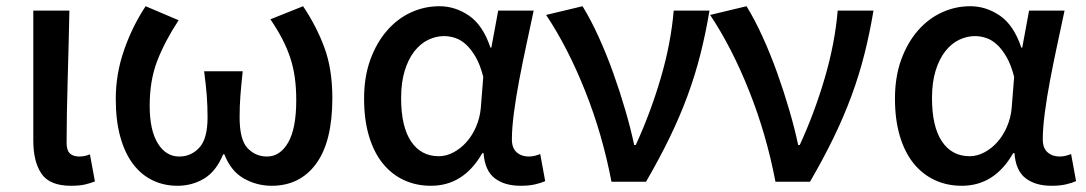

<svg xmlns="http://www.w3.org/2000/svg" viewBox="-20 -584 3490 617"><path d="M208 13Q140 13 113.5 -25.5Q87 -64 87 -133V-550H203Q202 -496 200.5 -440Q199 -384 197.5 -329.5Q196 -275 195 -223Q194 -171 194 -126Q194 -101 204.5 -91Q215 -81 235 -81Q252 -81 269 -88L285 -1Q270 5 252.5 9Q235 13 208 13Z M550 13Q507 13 470.5 -4.5Q434 -22 407.5 -57Q381 -92 366.5 -144.5Q352 -197 352 -266Q352 -347 379 -424Q406 -501 448 -564L554 -519Q510 -452 485.5 -389Q461 -326 461 -244Q461 -166 487 -123.5Q513 -81 556 -81Q594 -81 620.5 -109.5Q647 -138 647 -207Q647 -243 644.5 -276Q642 -309 636 -355H760Q755 -309 752.5 -276Q750 -243 750 -207Q750 -135 775.5 -108Q801 -81 838 -81Q880 -81 906 -126Q932 -171 932 -262Q932 -301 927.5 -334Q923 -367 913 -397.5Q903 -428 887.5 -458Q872 -488 849 -522L954 -564Q997 -500 1022.5 -431Q1048 -362 1048 -269Q1048 -129 996 -58Q944 13 853 13Q805 13 763.5 -10.5Q722 -34 701 -88H697Q675 -34 636.5 -10.5Q598 13 550 13Z M1365 13Q1317 13 1277.5 -5.5Q1238 -24 1209.5 -59.5Q1181 -95 1165.5 -147.5Q1150 -200 1150 -267Q1150 -337 1170 -392Q1190 -447 1223.5 -485.5Q1257 -524 1300.5 -544Q1344 -564 1392 -564Q1443 -564 1487.5 -533.5Q1532 -503 1556 -431H1559L1581 -550H1695Q1684 -498 1671.5 -440Q1659 -382 1648.5 -326.5Q1638 -271 1631.5 -221.5Q1625 -172 1625 -136Q1625 -108 1640.5 -94.5Q1656 -81 1679 -81Q1697 -81 1716 -89L1732 -2Q1719 4 1699.5 8.5Q1680 13 1653 13Q1601 13 1569.5 -11.5Q1538 -36 1534 -92H1530Q1470 13 1365 13ZM1390 -82Q1414 -82 1437.5 -94.5Q1461 -107 1479.5 -128Q1498 -149 1510 -177Q1522 -205 1525 -236L1533 -337Q1523 -376 1508.5 -401Q1494 -426 1477.5 -441Q1461 -456 1443 -462Q1425 -468 1407 -468Q1381 -468 1356 -456Q1331 -444 1311.5 -419Q1292 -394 1280.5 -356.5Q1269 -319 1269 -269Q1269 -177 1301 -129.5Q1333 -82 1390 -82Z M1945 0Q1916 -152 1860.5 -291.5Q1805 -431 1735 -536L1852 -564Q1878 -522 1903.5 -466Q1929 -410 1950.5 -350Q1972 -290 1989.5 -230Q2007 -170 2018 -118H2023Q2070 -220 2103 -332Q2136 -444 2145 -550H2260Q2248 -478 2231 -410.5Q2214 -343 2189.5 -276.5Q2165 -210 2132 -142Q2099 -74 2056 0Z M2472 0Q2443 -152 2387.5 -291.5Q2332 -431 2262 -536L2379 -564Q2405 -522 2430.5 -466Q2456 -410 2477.5 -350Q2499 -290 2516.5 -230Q2534 -170 2545 -118H2550Q2597 -220 2630 -332Q2663 -444 2672 -550H2787Q2775 -478 2758 -410.5Q2741 -343 2716.5 -276.5Q2692 -210 2659 -142Q2626 -74 2583 0Z M3071 13Q3023 13 2983.5 -5.5Q2944 -24 2915.5 -59.5Q2887 -95 2871.5 -147.5Q2856 -200 2856 -267Q2856 -337 2876 -392Q2896 -447 2929.5 -485.5Q2963 -524 3006.5 -544Q3050 -564 3098 -564Q3149 -564 3193.5 -533.5Q3238 -503 3262 -431H3265L3287 -550H3401Q3390 -498 3377.5 -440Q3365 -382 3354.5 -326.5Q3344 -271 3337.5 -221.5Q3331 -172 3331 -136Q3331 -108 3346.5 -94.5Q3362 -81 3385 -81Q3403 -81 3422 -89L3438 -2Q3425 4 3405.5 8.5Q3386 13 3359 13Q3307 13 3275.5 -11.5Q3244 -36 3240 -92H3236Q3176 13 3071 13ZM3096 -82Q3120 -82 3143.5 -94.5Q3167 -107 3185.5 -128Q3204 -149 3216 -177Q3228 -205 3231 -236L3239 -337Q3229 -376 3214.5 -401Q3200 -426 3183.5 -441Q3167 -456 3149 -462Q3131 -468 3113 -468Q3087 -468 3062 -456Q3037 -444 3017.5 -419Q2998 -394 2986.5 -356.5Q2975 -319 2975 -269Q2975 -177 3007 -129.5Q3039 -82 3096 -82Z"/></svg>

Font: Kinto Sans Med
Style: Regular
Weight: 500
Designer: Authors: Ryoko NISHIZUKA  (kana & ideographs); Paul D. Hunt (Latin, Greek & Cyrillic); Wenlong ZHANG  (bopomofo); Sandol
Foundry: Adobe Systems Incorporated, ookami Inc.
Version: Version 0.001